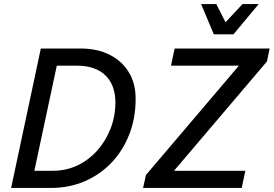

<svg xmlns="http://www.w3.org/2000/svg" viewBox="-20 -930 1354 950"><path d="M35 0 182 -690H378Q461 -690 522.5 -659Q584 -628 618 -571.5Q652 -515 651 -439Q651 -346 620 -266Q589 -186 533 -126.5Q477 -67 400 -33.5Q323 0 231 0ZM150 -85H242Q307 -85 363 -111.5Q419 -138 461 -185Q503 -232 527 -293.5Q551 -355 551 -425Q550 -511 500.5 -558Q451 -605 361 -605H261ZM688 0 702 -64 1162 -605H826L844 -690H1314L1301 -626L841 -85H1194L1176 0ZM975 -910H1050L1096 -820L1180 -910H1260L1135 -760H1038Z"/></svg>

Font: Radio Canada
Style: Italic
Weight: 400
Italic angle: -12°
Designer: Charles Daoud, Etienne Aubert Bonn, Alexandre Saumier Demers, Jacques Le Bailly
Foundry: Radio-Canada
Version: Version 2.104;gftools[0.9.28.dev5+ged2979d]